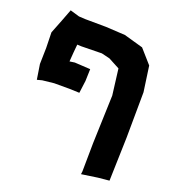

<svg xmlns="http://www.w3.org/2000/svg" viewBox="-138 -700 880 976"><g transform="rotate(20 301.5 -211.5)"><path d="M77.1 -593.8 51.8 -527.3 23.4 -455.1 25.4 -371.1 23.4 -284.2 36.1 -203.1 62.5 -210 125 -216.8H210L261.7 -214.8L270.5 -282.2L272.5 -346.7L187.5 -351.6L160.2 -347.7L164.1 -399.4L168 -441.4L190.4 -440.4L300.8 -442.4L345.7 -431.6L406.2 -399.4L423.8 -258.8L415 1L413.1 155.3L411.1 170.9L498 158.2L558.6 152.3L565.4 -82L567.4 -329.1L547.9 -466.8L482.4 -541L378.9 -570.3L275.4 -576.2L162.1 -577.1L127 -579.1Z"/></g></svg>

Font: MaokenAssortedSans-TC
Style: Regular
Weight: 500
Version: Version 0.83